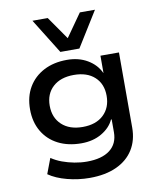

<svg xmlns="http://www.w3.org/2000/svg" viewBox="-101 -845 927 1113"><g transform="rotate(-10 363.0 -288.5)"><path d="M337 189Q270 189 205 172Q140 155 97 125L131 35Q159 54 193 66.5Q227 79 264 86Q301 93 337 93Q425 93 472.5 56.5Q520 20 520 -48V-123H516Q495 -77 444 -47Q393 -17 324 -17Q246 -17 187.5 -47Q129 -77 96.5 -132.5Q64 -188 64 -262Q64 -337 96.5 -392Q129 -447 187.5 -477.5Q246 -508 324 -508Q393 -508 444.5 -477.5Q496 -447 519 -397H520V-498H629V-56Q629 19 594.5 74Q560 129 494.5 159Q429 189 337 189ZM348 -109Q426 -109 470.5 -151Q515 -193 515 -263Q515 -333 470.5 -374Q426 -415 348 -415Q270 -415 225 -374Q180 -333 180 -263Q180 -193 225 -151Q270 -109 348 -109ZM295 -560 167 -766H257L351 -631L446 -766H535L407 -560Z"/></g></svg>

Font: Nunito Sans 7pt SemiExpanded SemiBold
Style: Regular
Weight: 600
Width: 6
Designer: Vernon Adams
Foundry: Vernon Adams
Version: Version 3.101;gftools[0.9.27]